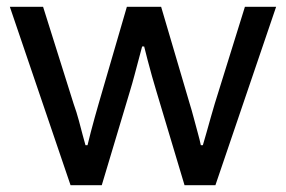

<svg xmlns="http://www.w3.org/2000/svg" viewBox="-20 -546 843 566"><path d="M188 0 9 -526H107L197 -240Q206 -215 212.5 -190.5Q219 -166 224 -147Q229 -128 232 -118H238Q242 -134 247.5 -156Q253 -178 259.5 -200.5Q266 -223 271 -241L354 -526H455L539 -241Q545 -222 551 -199Q557 -176 563 -154.5Q569 -133 572 -118H578Q583 -134 589 -156Q595 -178 601.5 -200.5Q608 -223 613 -240L702 -526H794L615 0H524L441 -277Q435 -297 428 -321.5Q421 -346 415 -369.5Q409 -393 405 -409H399Q395 -394 389 -371.5Q383 -349 376.5 -324.5Q370 -300 363 -277L280 0Z"/></svg>

Font: Archivo SemiExpanded
Style: Regular
Weight: 400
Width: 6
Designer: Hector Gatti
Foundry: Omnibus-Type
Version: Version 2.001